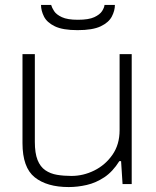

<svg xmlns="http://www.w3.org/2000/svg" viewBox="-20 -745 631 777"><path d="M258 12Q170 12 120.5 -27.5Q71 -67 71 -166V-526H121V-171Q121 -125 132 -97.5Q143 -70 163.5 -56Q184 -42 211 -37.5Q238 -33 269 -33Q317 -33 361.5 -55Q406 -77 435 -118.5Q464 -160 464 -218V-526H513V0H476L470 -93H463Q436 -50 402 -27.5Q368 -5 331 3.5Q294 12 258 12ZM294 -623Q234 -623 202 -638.5Q170 -654 158 -678Q146 -702 146 -725H187Q190 -714 199 -700Q208 -686 230.5 -675.5Q253 -665 295 -665Q339 -665 361.5 -675.5Q384 -686 393 -700Q402 -714 403 -725H445Q445 -702 432.5 -678Q420 -654 387.5 -638.5Q355 -623 294 -623Z"/></svg>

Font: Archivo SemiExpanded Thin
Style: Regular
Weight: 250
Width: 6
Designer: Hector Gatti
Foundry: Omnibus-Type
Version: Version 2.001